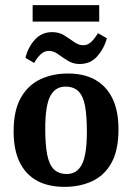

<svg xmlns="http://www.w3.org/2000/svg" viewBox="-20 -717 515 747"><path d="M318 -205Q318 -265 311 -304Q304 -343 285.5 -361.5Q267 -380 235 -380Q195 -380 175.5 -343Q156 -306 156 -216Q156 -155 163.5 -116Q171 -77 189.5 -58.5Q208 -40 240 -40Q279 -40 298.5 -77Q318 -114 318 -205ZM33 -206Q33 -287 61 -336.5Q89 -386 137 -408.5Q185 -431 244 -431Q308 -431 351.5 -406Q395 -381 418 -333Q441 -285 441 -214Q441 -132 413.5 -83Q386 -34 338.5 -12Q291 10 231 10Q167 10 123 -14.5Q79 -39 56 -87Q33 -135 33 -206ZM290 -468Q264 -468 243.5 -481Q223 -494 205.5 -506.5Q188 -519 170 -519Q152 -519 137.5 -505Q123 -491 113 -472L79 -492Q89 -533 115.5 -562.5Q142 -592 183 -592Q210 -592 230.5 -579Q251 -566 268.5 -553.5Q286 -541 304 -541Q322 -541 336 -555Q350 -569 361 -588L396 -568Q385 -528 358.5 -498Q332 -468 290 -468ZM107 -697H366V-633H107Z"/></svg>

Font: Yrsa SemiBold
Style: Regular
Weight: 600
Version: Version 2.004